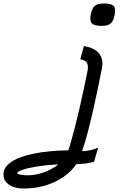

<svg xmlns="http://www.w3.org/2000/svg" viewBox="-83 -879 703 1105"><path d="M55 206Q1 206 -31.5 183.5Q-64 161 -63 124Q-63 83 -17.5 52.5Q28 22 112.5 5Q197 -12 310 -14Q317 -32 327 -68Q337 -104 349.5 -152Q362 -200 374.5 -255Q387 -310 399 -366Q411 -422 421 -472Q426 -500 418 -516Q410 -532 379 -538L400 -614Q471 -602 494 -561Q513 -531 503 -483Q477 -350 455.5 -255.5Q434 -161 417.5 -101Q401 -41 389 -9Q409 -10 423 -12Q437 -14 450.5 -18Q464 -22 482 -29L458 52Q436 59 408.5 62Q381 65 356 66Q327 109 280.5 140.5Q234 172 176 189Q118 206 55 206ZM74 130Q123 130 170.5 112.5Q218 95 253 67Q188 70 134.5 78.5Q81 87 49 97.5Q17 108 16 118Q16 122 33.5 126Q51 130 74 130ZM501 -730Q458 -730 445 -745Q432 -760 440 -800Q448 -834 464 -846.5Q480 -859 516 -859Q559 -859 572 -844Q585 -829 576 -789Q569 -755 552.5 -742.5Q536 -730 501 -730Z"/></svg>

Font: Victor Mono Thin Medium
Style: Italic
Weight: 500
Italic angle: -12°
Monospace: yes
Version: Version 1.561;gftools[0.9.30]